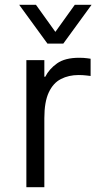

<svg xmlns="http://www.w3.org/2000/svg" viewBox="-20 -781 446 801"><path d="M178 -599 60 -761H130L211 -648L292 -761H362L244 -599ZM90 0V-530H165V-461H169Q185 -493 218 -516.5Q251 -540 310 -540Q329 -540 343.5 -538Q358 -536 358 -536V-464Q358 -464 342 -466Q326 -468 308 -468Q267 -468 234.5 -451.5Q202 -435 183.5 -395.5Q165 -356 165 -288V0Z"/></svg>

Font: Be Vietnam Pro Light
Style: Regular
Weight: 300
Designer: Lam Bao, Tony Le, Vietanh Nguyen
Foundry: Yellow Type Foundry
Version: Version 1.002; ttfautohint (v1.8.3)